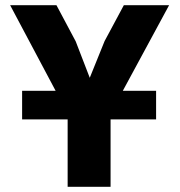

<svg xmlns="http://www.w3.org/2000/svg" viewBox="-20 -718 690 738"><path d="M65 -259V-369H580V-259ZM240 0V-282L19 -698H197L271 -559L325 -419L382 -560L456 -698H630L405 -282V0Z"/></svg>

Font: Azeret Mono
Style: Bold
Weight: 700
Designer: Martin Vácha
Foundry: Displaay
Version: Version 1.002